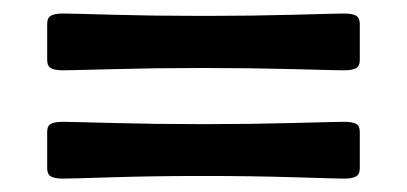

<svg xmlns="http://www.w3.org/2000/svg" viewBox="-20 -397 602 284"><path d="M275.4 -296.4Q209.5 -296.4 146.2 -294.7Q83 -293 73.2 -293Q61 -293 55.4 -296.1Q49.8 -299.3 49.8 -308.1V-361.8Q49.8 -370.6 55.4 -373.8Q61 -377 73.2 -377Q83 -377 146.2 -375.2Q209.5 -373.5 275.4 -373.5H286.1Q352.1 -373.5 415.5 -375.2Q479 -377 488.8 -377Q501 -377 506.6 -373.8Q512.2 -370.6 512.2 -361.8V-308.1Q512.2 -299.3 506.6 -296.1Q501 -293 488.8 -293Q479 -293 415.5 -294.7Q352.1 -296.4 286.1 -296.4ZM275.4 -136.7Q209.5 -136.7 146.2 -134.8Q83 -132.8 73.2 -132.8Q61 -132.8 55.4 -136Q49.8 -139.2 49.8 -147.9V-202.1Q49.8 -210.9 55.4 -213.9Q61 -216.8 73.2 -216.8Q83 -216.8 146.2 -215.1Q209.5 -213.4 275.4 -213.4H286.1Q352.1 -213.4 415.5 -215.1Q479 -216.8 488.8 -216.8Q501 -216.8 506.6 -213.9Q512.2 -210.9 512.2 -202.1V-147.9Q512.2 -139.2 506.6 -136Q501 -132.8 488.8 -132.8Q479 -132.8 415.5 -134.8Q352.1 -136.7 286.1 -136.7Z"/></svg>

Font: Cooper* SemiBold
Style: Regular
Weight: 600
Designer: Owen Earl
Foundry: indestructible type*
Version: Version 0.001